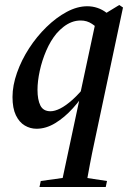

<svg xmlns="http://www.w3.org/2000/svg" viewBox="-20 -501 539 768"><path d="M126 14Q101 14 79 1Q57 -12 43.5 -40Q30 -68 30 -113Q30 -159 48 -210Q66 -261 96.5 -308Q127 -355 166 -393Q205 -431 247 -453.5Q289 -476 329 -476Q350 -476 369.5 -469.5Q389 -463 406 -450Q423 -437 436 -418L384 -374Q368 -392 348 -405.5Q328 -419 303 -419Q284 -419 267 -412.5Q250 -406 234.5 -394Q219 -382 206 -367Q182 -338 165 -298.5Q148 -259 139 -217.5Q130 -176 130 -142Q130 -102 141.5 -79Q153 -56 182 -56Q199 -56 221 -67Q243 -78 270.5 -102.5Q298 -127 329 -167L341 -148H332Q305 -105 271.5 -68Q238 -31 201 -8.5Q164 14 126 14ZM138 247 143 223 251 208H309L408 223L403 247ZM223 247 300 -114 301 -126 365 -425 372 -429 457 -481 472 -471 358 66Q348 112 339.5 157Q331 202 323 247Z"/></svg>

Font: Source Serif 4 48pt SemiBold
Style: Italic
Weight: 600
Italic angle: -12°
Designer: Frank Grießhammer
Foundry: Adobe Systems Incorporated
Version: Version 4.004;hotconv 1.0.116;makeotfexe 2.5.65601